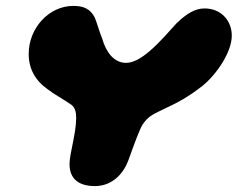

<svg xmlns="http://www.w3.org/2000/svg" viewBox="-20 -619 804 649"><path d="M301 10C352.5 10 394 -23.5 414 -77.5C432.5 -128.5 450.5 -179 462 -198C479 -222.5 490 -230 534 -250.5C579.5 -271.5 617 -291.5 664 -328.5C713 -368 763.5 -443.5 763.5 -498.5C763.5 -549.5 727 -590.5 671.5 -590.5C639.5 -590.5 610.5 -573 576.5 -540C552 -513.5 520 -475.5 486 -446.5C459 -423 431 -406.5 406 -406.5C365 -406.5 338 -443.5 325.5 -488.5C316 -511 309 -538 300.5 -559.5C284.5 -590 262 -599 227.5 -599C145 -599 77 -523.5 77 -437C77 -387.5 98 -347.5 142 -316.5C165.5 -298.5 192.5 -285 221 -265C233.5 -256 237.5 -240.5 237.5 -220.5C237.5 -167.5 215 -100 215 -64.5C215 -14.5 246 10 301 10Z"/></svg>

Font: Gluten
Style: Bold Italic
Weight: 700
Italic angle: -13°
Designer: Tyler Finck
Foundry: Etcetera Type Company
Version: Version 0.920